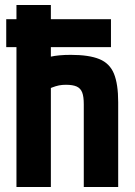

<svg xmlns="http://www.w3.org/2000/svg" viewBox="-20 -750 540 770"><path d="M5 -561V-673H425V-561ZM316 -332Q316 -363 309.5 -379.5Q303 -396 287.5 -403Q272 -410 244 -410Q229 -410 216.5 -407.5Q204 -405 188.5 -399Q173 -393 147 -380L114 -496Q149 -515 182 -522.5Q215 -530 264 -530Q337 -530 378.5 -513Q420 -496 437 -454.5Q454 -413 454 -340V0H316ZM46 0V-730H184V0Z"/></svg>

Font: M PLUS Code Latin
Style: Bold
Weight: 700
Designer: Coji Morishita
Foundry: UNDERFOREST DESIGN
Version: Version 1.002; ttfautohint (v1.8.3)